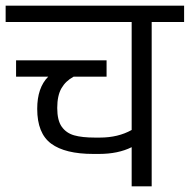

<svg xmlns="http://www.w3.org/2000/svg" viewBox="-30 -661 673 681"><path d="M623 -641V-583H508V0H437V-139Q389 -115 321 -115H301Q201 -115 151.5 -151.5Q102 -188 102 -275Q102 -350 141 -389H27V-447H348V-389H231Q203 -374 188 -348Q173 -322 173 -278Q173 -234 189 -211.5Q205 -189 233 -181Q261 -173 307 -173H324Q389 -173 437 -200V-583H-10V-641Z"/></svg>

Font: Biryani Light
Style: Regular
Weight: 300
Designer: Dan Reynolds and Mathieu Réguer
Foundry: Dan Reynolds and Mathieu Réguer
Version: Version 1.004; ttfautohint (v1.1) -l 5 -r 5 -G 72 -x 0 -D la